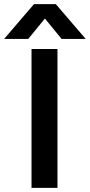

<svg xmlns="http://www.w3.org/2000/svg" viewBox="-75 -912 436 932"><path d="M90 -892H196L341 -723H224L143 -822L62 -723H-55ZM78 0V-674H204V0Z"/></svg>

Font: Hind Semibold
Style: Regular
Weight: 600
Designer: Manushi Parikh, Satya Rajpurohit
Foundry: Indian Type Foundry
Version: Version 1.201;PS 1.0;hotconv 1.0.78;makeotf.lib2.5.61930; tt